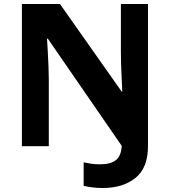

<svg xmlns="http://www.w3.org/2000/svg" viewBox="-20 -734 853 964"><path d="M496 210Q465 210 441 206.5Q417 203 400 199V81Q418 85 438 88Q458 91 481 91Q537 91 563 69Q589 47 591 -2L220 -540H216Q218 -512 220 -474.5Q222 -437 223.5 -400Q225 -363 225 -336V0H90V-714H281L591 -274H594Q593 -302 591 -338.5Q589 -375 588 -411Q587 -447 587 -471V-714H723V0Q723 109 660 159.5Q597 210 496 210Z"/></svg>

Font: Noto Sans Duployan
Style: Bold
Weight: 700
Designer: David Corbett
Foundry: David Corbett
Version: Version 3.001